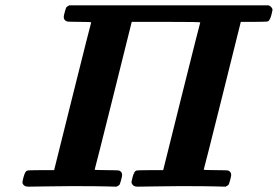

<svg xmlns="http://www.w3.org/2000/svg" viewBox="-20 -700 1042 720"><path d="M184 -66Q184 -67 252.5 -341Q321 -615 322 -616Q322 -618 278 -618Q233 -618 230 -620Q219 -625 219 -636Q219 -641 223 -655.5Q227 -670 229 -673Q232 -676 240 -680H987Q998 -676 1002 -665Q1002 -661 998 -645Q992 -623 985 -620Q981 -618 932 -618H883L882 -614Q882 -613 813.5 -339Q745 -65 744 -64Q744 -62 788 -62Q833 -62 837 -60Q847 -55 847 -44Q847 -39 843 -24.5Q839 -10 837 -7Q834 -4 826 0L784 -1Q758 -2 652 -2Q614 -2 564 -1Q514 0 495 0Q478 0 473 -15Q473 -19 477 -35Q483 -57 490 -60Q494 -62 543 -62H592L593 -66Q593 -67 661.5 -341Q730 -615 731 -616Q731 -618 603 -618H474L473 -614Q473 -613 404.5 -339Q336 -65 335 -64Q335 -62 379 -62Q424 -62 428 -60Q438 -55 438 -44Q438 -39 434 -24.5Q430 -10 428 -7Q425 -4 417 0L375 -1Q349 -2 243 -2Q205 -2 155 -1Q105 0 86 0Q68 0 64 -15Q64 -19 68 -35Q74 -57 81 -60Q85 -62 134 -62H183Z"/></svg>

Font: KaTeX_Main
Style: Bold Italic
Weight: 700
Version: Version 1.1; ttfautohint (v1.3)